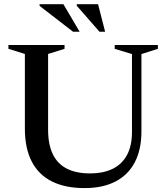

<svg xmlns="http://www.w3.org/2000/svg" viewBox="-20 -904 810 934"><path d="M622 -262V-641L538 -666.5V-685H748V-666.5L668 -641V-265Q668 -176 635.5 -114.2Q603 -52.5 541.2 -20.8Q479.5 11 391 11Q297.5 11 232.8 -21.2Q168 -53.5 134.5 -118Q101 -182.5 101 -278V-641.5L21 -666.5V-685H294V-666.5L214 -641.5V-273Q214 -201.5 236.8 -154.2Q259.5 -107 304.8 -83.8Q350 -60.5 417.5 -60.5Q483.5 -60.5 529 -83.2Q574.5 -106 598.2 -150.8Q622 -195.5 622 -262ZM367.5 -749.5H335.5L172.5 -875.5V-883.5H288.5ZM491.5 -749.5H464L353.5 -876V-883.5H457Z"/></svg>

Font: Newsreader 36pt Medium
Style: Regular
Weight: 500
Designer: Hugues Gentile
Foundry: Production Type
Version: Version 1.003